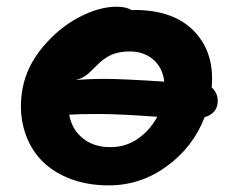

<svg xmlns="http://www.w3.org/2000/svg" viewBox="-20 -542 692 574"><path d="M305.2 12.2Q236.3 12.2 181.9 -10.7Q127.4 -33.7 94.5 -73.2Q61.5 -112.8 49.1 -166.3Q36.6 -219.7 47.9 -279.8Q60.5 -344.7 108.4 -401.9Q156.2 -459 216.3 -490.5Q276.4 -522 329.1 -522Q356.9 -522 375 -511.2Q377 -512.2 380.9 -512.2Q500 -512.2 561 -448Q622.1 -383.8 612.8 -280.8Q635.3 -259.8 629.9 -229Q624 -200.7 591.8 -191.9Q557.6 -102.5 479 -45.2Q400.4 12.2 305.2 12.2ZM291 -306.2Q347.7 -306.2 471.2 -297.9Q466.3 -339.8 438 -364Q409.7 -388.2 368.2 -388.2Q335 -388.2 312 -377.7Q289.1 -367.2 267.1 -344.2Q252.4 -329.6 245.4 -323.2Q238.3 -316.9 228.8 -311.3Q219.2 -305.7 209 -304.2V-303.2Q250.5 -306.2 291 -306.2ZM276.9 -201.2Q217.8 -201.2 187 -199.2Q194.3 -155.8 227.1 -128.9Q259.8 -102.1 310.1 -102.1Q356 -102.1 392.3 -127.4Q428.7 -152.8 450.2 -192.9Q335 -201.2 276.9 -201.2Z"/></svg>

Font: Shantell Sans Normal
Style: Bold Italic
Weight: 700
Italic angle: -11.31°
Designer: Stephen Nixon, Anya Danilova, Shantell Martin
Foundry: Arrow Type
Version: Version 1.006;[559af2be0]